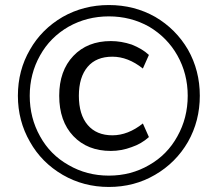

<svg xmlns="http://www.w3.org/2000/svg" viewBox="-20 -737 863 762"><path d="M412 5Q312 5 229 -43Q145 -92 99 -174Q51 -257 51 -357Q51 -458 99 -540Q145 -621 229 -670Q312 -717 412 -717Q513 -717 596 -670Q678 -622 726 -540Q773 -457 773 -357Q773 -257 726 -174Q678 -91 595 -43Q513 5 412 5ZM412 -40Q500 -40 572 -82Q644 -123 684 -196Q725 -269 725 -357Q725 -444 684 -517Q644 -588 572 -631Q499 -672 412 -672Q325 -672 252 -631Q179 -589 139 -517Q98 -444 98 -357Q98 -269 139 -196Q179 -123 252 -82Q324 -40 412 -40ZM420 -138Q327 -138 271 -197Q215 -256 215 -357Q215 -456 271 -515Q327 -574 420 -574Q461 -574 503 -560Q523 -552 540 -542Q557 -532 571 -519L547 -465Q488 -512 426 -512Q362 -512 328 -472Q293 -431 293 -357Q293 -282 328 -241Q363 -200 426 -200Q488 -200 547 -247L571 -193Q541 -166 502 -153Q462 -138 420 -138Z"/></svg>

Font: PRinguin Sans
Style: Italic
Weight: 400
Designer: Vernon Adams
Foundry: Vernon Adams
Version: ""